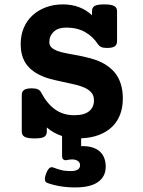

<svg xmlns="http://www.w3.org/2000/svg" viewBox="-20 -610 640 861"><path d="M189.9 -20Q189.9 -3.4 178.2 3.7Q166.5 10.7 135.3 10.7Q104 10.7 90.8 3.7Q77.6 -3.4 77.6 -20V-183.1Q77.6 -199.7 88.1 -206.8Q98.6 -213.9 122.6 -213.9Q139.6 -213.9 149.7 -209.5Q159.7 -205.1 165 -194.3Q191.4 -144.5 227.5 -118.9Q263.7 -93.3 313.5 -93.3Q357.4 -93.3 379.4 -111.1Q401.4 -128.9 401.4 -159.7Q401.4 -180.2 390.9 -193.4Q380.4 -206.5 362.3 -215.3Q342.8 -224.6 316.9 -230.7Q291 -236.8 262.7 -242.7Q234.4 -248.5 205.6 -256.1Q176.8 -263.7 151.9 -276.9Q134.8 -285.6 120.4 -297.9Q106 -310.1 95.2 -326.4Q84.5 -342.8 78.6 -364.3Q72.8 -385.7 72.8 -413.1Q72.8 -452.1 86.4 -484.6Q100.1 -517.1 125.2 -540.5Q150.4 -564 185.3 -577.1Q220.2 -590.3 262.7 -590.3Q302.2 -590.3 335.2 -577.6Q368.2 -564.9 392.6 -541.5V-559.6Q392.6 -576.2 404.3 -583.3Q416 -590.3 447.3 -590.3Q478.5 -590.3 491.7 -583.3Q504.9 -576.2 504.9 -559.6V-425.8Q504.9 -409.2 494.4 -402.1Q483.9 -395 460 -395Q443.4 -395 434.3 -398.9Q425.3 -402.8 419.9 -410.6Q397.5 -445.8 361.8 -466.1Q326.2 -486.3 277.3 -486.3Q240.7 -486.3 220.9 -467.8Q201.2 -449.2 201.2 -421.4Q201.2 -406.7 210.4 -397.7Q219.7 -388.7 235.4 -382.3Q254.4 -375 281 -370.4Q307.6 -365.7 337.2 -359.9Q366.7 -354 396.7 -345.2Q426.8 -336.4 452.6 -320.8Q469.2 -310.5 483.6 -296.6Q498 -282.7 508.5 -264.2Q519 -245.6 524.9 -221.7Q530.8 -197.8 530.8 -168Q530.8 -129.9 519.3 -98.1Q507.8 -66.4 484.4 -43Q460.9 -19.5 425.8 -5.6Q390.6 8.3 343.8 10.3V45.4Q372.1 44.4 393.1 50.8Q414.1 57.1 427.5 69.3Q440.9 81.5 447.5 98.9Q454.1 116.2 454.1 137.2Q454.1 181.6 419.7 206.1Q385.3 230.5 317.9 230.5Q281.2 230.5 249.3 225.1Q217.3 219.7 191.4 210Q182.1 206.1 181.4 195.8Q180.7 185.5 186 169.9Q192.4 152.8 200 145.3Q207.5 137.7 217.3 140.6Q236.3 147.9 254.4 152.6Q272.5 157.2 296.9 157.2Q338.9 157.2 338.9 131.3Q338.9 121.1 333.5 115.5Q328.1 109.9 319.8 107.2Q311.5 104.5 300.5 105Q289.6 105.5 278.8 107.9Q270.5 109.9 264.4 105.2Q258.3 100.6 258.3 87.9V0Q219.2 -12.7 189.9 -38.6Z"/></svg>

Font: Courier Prime
Style: Bold
Weight: 700
Monospace: yes
Designer: Alan Dague-Greene
Foundry: Quote-Unquote Apps
Version: Version 1.202